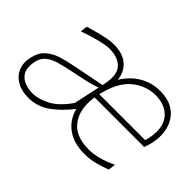

<svg xmlns="http://www.w3.org/2000/svg" viewBox="-89 -748 1001 1001"><g transform="rotate(45 411.5 -247.5)"><path d="M168 9Q118.5 9 83.5 -11Q48.5 -31 33.5 -66.5Q18.5 -102 29 -148Q39.5 -194.5 67.8 -219.2Q96 -244 134.5 -256Q173 -268 214 -276L395 -312Q416 -398.5 384.8 -435.2Q353.5 -472 285 -472Q264 -472 220.2 -461.5Q176.5 -451 117 -430L122 -469Q145.5 -475.5 175 -483.8Q204.5 -492 234 -498Q263.5 -504 287 -504Q354 -504 390.2 -472.2Q426.5 -440.5 432 -387.5Q465.5 -442 516.2 -472.5Q567 -503 630 -503Q695 -503 735 -473.2Q775 -443.5 789.2 -394.5Q803.5 -345.5 792 -288Q790 -277 785.5 -262.2Q781 -247.5 777 -237H411.5Q396.5 -141 439.8 -82Q483 -23 582 -23Q614.5 -23 654.5 -33.5Q694.5 -44 735 -64L730 -23Q701.5 -12.5 663.5 -1.8Q625.5 9 582 9Q502.5 9 452.8 -27.5Q403 -64 386.5 -127.5Q340.5 -67.5 287.2 -29.2Q234 9 168 9ZM628 -471Q553 -469 497 -420.5Q441 -372 417 -266H755Q759.5 -279.5 762 -293Q778.5 -374 742.8 -421.5Q707 -469 628 -471ZM169 -23Q209 -23 260 -48.8Q311 -74.5 359 -144L390 -288Q379.5 -284 362.5 -278.8Q345.5 -273.5 311.8 -265.8Q278 -258 218 -246Q180 -238.5 146.5 -228.5Q113 -218.5 90 -200Q67 -181.5 60 -148Q46.5 -83.5 78.5 -53.2Q110.5 -23 169 -23Z"/></g></svg>

Font: Commissioner Flair Thin
Style: Italic
Weight: 100
Italic angle: -12°
Designer: Kostas Bartsokas
Foundry: Kostas Bartsokas
Version: Version 1.000; ttfautohint (v1.8.3)